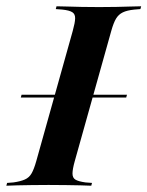

<svg xmlns="http://www.w3.org/2000/svg" viewBox="-46 -591 469 611"><path d="M20.2 -280.6 22.6 -289.5H358.1L355.6 -280.6ZM107.3 -2.4Q79 -2.4 54 -2Q29 -1.6 8.9 -1.2Q-11.3 -0.8 -25.8 0L-23.4 -8.9L-3.2 -10.5Q19.4 -13.7 33.1 -19.8Q46.8 -25.8 54.4 -39.1Q62.1 -52.4 69.4 -78.2L185.5 -492.7Q192.7 -518.5 193.1 -532.3Q193.5 -546 184.3 -552Q175 -558.1 152.4 -560.5L131.5 -562.1L133.9 -571Q148.4 -571 168.5 -570.2Q188.7 -569.4 214.1 -569Q239.5 -568.5 268.5 -568.5H270.2Q299.2 -568.5 323.8 -569Q348.4 -569.4 369 -570.2Q389.5 -571 403.2 -571L400.8 -562.1L381.5 -560.5Q358.1 -558.1 344.8 -551.6Q331.5 -545.2 323.4 -531.9Q315.3 -518.5 308.1 -492.7L191.9 -78.2Q184.7 -52.4 184.7 -38.7Q184.7 -25 194 -19.4Q203.2 -13.7 225.8 -10.5L246.8 -8.9L244.4 0Q230.6 -0.8 209.7 -1.2Q188.7 -1.6 163.7 -2Q138.7 -2.4 109.7 -2.4Z"/></svg>

Font: Playfair 144pt
Style: Bold Italic
Weight: 700
Italic angle: -15.6°
Designer: Claus Eggers Sørensen
Foundry: Claus Eggers Sørensen
Version: Version 2.203